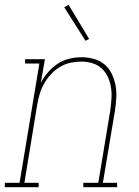

<svg xmlns="http://www.w3.org/2000/svg" viewBox="-57 -775 577 795"><path d="M-37 0V-18H24L106 -512H47V-530H129L112 -432Q124 -455 142 -476Q160 -497 182.5 -511.5Q205 -526 230.5 -532Q256 -538 281 -538Q307 -538 332 -531Q357 -524 376 -508Q395 -492 406 -469Q417 -446 421.5 -421Q426 -396 424.5 -369.5Q423 -343 419 -317L369 -18H428V0H288V-18H350L400 -320Q403 -343 404.5 -367Q406 -391 402.5 -413.5Q399 -436 389.5 -456.5Q380 -477 363.5 -492Q347 -507 325 -513.5Q303 -520 279 -520Q257 -520 234 -515Q211 -510 190.5 -497.5Q170 -485 153.5 -467Q137 -449 125.5 -428.5Q114 -408 107.5 -386Q101 -364 97 -341L44 -18H103V0ZM297 -606 209 -745 227 -755 312 -614Z"/></svg>

Font: Iosevka Curly Slab ThObl
Style: Regular
Weight: 100
Italic angle: -9°
Monospace: yes
Designer: Belleve Invis
Foundry: Belleve Invis
Version: Version 11.0.0; ttfautohint (v1.8.3)